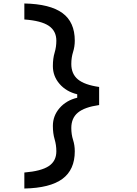

<svg xmlns="http://www.w3.org/2000/svg" viewBox="-20 -932 790 1104"><path d="M120 -820V-912Q268 -909 339 -857Q410 -805 410 -698Q410 -664 400 -632.5Q390 -601 390 -564Q390 -507 428 -475.5Q466 -444 550 -432V-380H424V-390Q361 -405 322.5 -449.5Q284 -494 284 -552Q284 -596 294 -629Q304 -662 304 -698Q304 -754 260.5 -783.5Q217 -813 120 -820ZM120 60Q217 52 260.5 23Q304 -6 304 -62Q304 -98 294 -131.5Q284 -165 284 -208Q284 -266 322.5 -310.5Q361 -355 424 -370V-380H550V-328Q466 -316 428 -284.5Q390 -253 390 -196Q390 -159 400 -128Q410 -97 410 -62Q410 44 339 96.5Q268 149 120 152Z"/></svg>

Font: Martian Mono SemiExpanded
Style: Regular
Weight: 400
Width: 6
Monospace: yes
Designer: Roman Shamin
Foundry: Evil Martians
Version: Version 1.000